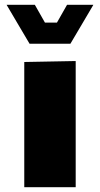

<svg xmlns="http://www.w3.org/2000/svg" viewBox="-20 -779 416 799"><path d="M103 -597 51 -685H325L273 -597ZM81 0V-521L294 -525H295V0ZM51 -685 8 -758V-759H125L167 -685ZM217 -685 259 -759H368V-758L325 -685Z"/></svg>

Font: Foldit ExtraBold
Style: Regular
Weight: 800
Version: Version 1.003